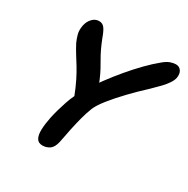

<svg xmlns="http://www.w3.org/2000/svg" viewBox="-164 -859 997 1018"><g transform="rotate(30 334.0 -349.5)"><path d="M228 14Q202 14 191.5 -5Q181 -24 182 -57.5Q183 -91 192 -135Q203 -186 222.5 -244Q242 -302 278 -360Q304 -400 336.5 -444Q369 -488 405.5 -531.5Q442 -575 480 -614Q518 -653 555 -683Q577 -701 595 -707Q613 -713 627 -713Q648 -713 659.5 -696.5Q671 -680 666 -652Q663 -637 650.5 -618Q638 -599 618 -578Q598 -557 572 -532Q524 -488 479 -441Q434 -394 401 -352.5Q368 -311 357 -283Q345 -253 335 -215.5Q325 -178 316 -136Q307 -94 299 -50Q291 -13 271.5 0.5Q252 14 228 14ZM290 -252Q274 -252 265 -261Q256 -270 249 -286Q226 -345 208 -380.5Q190 -416 175 -440.5Q160 -465 145 -488.5Q130 -512 112 -546Q102 -568 96 -591Q90 -614 96 -645Q102 -672 119.5 -690Q137 -708 160 -708Q181 -708 193.5 -691.5Q206 -675 219 -638Q232 -605 243.5 -581Q255 -557 267 -536.5Q279 -516 291.5 -493Q304 -470 317 -439.5Q330 -409 344 -363Q347 -353 349.5 -342Q352 -331 350 -319Q345 -295 329 -273.5Q313 -252 290 -252Z"/></g></svg>

Font: Shantell Sans SemiBold
Style: Italic
Weight: 600
Italic angle: -11°
Designer: Stephen Nixon, Anya Danilova, Shantell Martin
Foundry: Arrow Type
Version: Version 1.011;[c5ecc13dd]